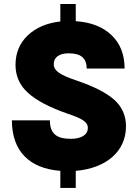

<svg xmlns="http://www.w3.org/2000/svg" viewBox="-20 -845 685 954"><path d="M39.1 -247.1C39.1 -94.7 125.5 -7.8 279.8 3.9V88.9H356.4V3.9C506.8 -8.8 606 -91.8 606 -217.3C606 -270.5 586.4 -314.5 547.9 -349.1C508.8 -383.8 446.8 -415.5 362.3 -444.3C281.7 -471.2 247.1 -491.7 247.1 -526.4C247.1 -561 275.4 -580.1 320.8 -580.1C380.9 -580.1 410.6 -557.1 410.6 -504.4H599.1C599.1 -573.7 577.6 -628.9 534.2 -670.4C490.7 -711.9 431.2 -734.9 356.4 -739.7V-825.2H279.8V-738.3C211.9 -730.5 158.2 -707.5 117.7 -668.9C77.1 -630.4 57.1 -581.5 57.1 -522.5C57.1 -467.3 77.6 -420.9 119.1 -383.8C160.2 -346.2 224.6 -312 313 -281.2C386.7 -256.3 416.5 -240.2 416.5 -209.5C416.5 -174.3 382.8 -155.3 332 -155.3C261.2 -155.3 228 -180.7 228 -247.1Z"/></svg>

Font: Estedad Black
Style: Regular
Weight: 900
Designer: Amin Abedi
Version: Version 7.3